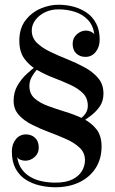

<svg xmlns="http://www.w3.org/2000/svg" viewBox="-20 -780 486 810"><path d="M114 -651.5Q114 -620.5 135.8 -599.2Q157.5 -578 192 -561.5Q226.5 -545 265.2 -529.5Q304 -514 338.5 -495Q373 -476 394.8 -449.8Q416.5 -423.5 416.5 -385Q416.5 -354 401 -331.2Q385.5 -308.5 361 -290.2Q336.5 -272 309.5 -254L294.5 -257Q318 -275.5 334.2 -292.8Q350.5 -310 350.5 -333Q350.5 -366 329.8 -386.8Q309 -407.5 276 -422.5Q243 -437.5 206 -451.8Q169 -466 136 -485Q103 -504 82.2 -533.2Q61.5 -562.5 61.5 -608Q61.5 -660 87.2 -693.8Q113 -727.5 151 -743.8Q189 -760 226.5 -760Q259.5 -760 290.5 -751.8Q321.5 -743.5 346.5 -726Q371.5 -708.5 386 -680.5Q400.5 -652.5 400.5 -612.5Q400.5 -582 383.8 -561Q367 -540 340.5 -540Q317.5 -540 302 -554.2Q286.5 -568.5 286.5 -595.5Q286.5 -619.5 304 -635.2Q321.5 -651 343.5 -651Q354 -651 364 -646.2Q374 -641.5 378 -635Q373 -672.5 351.2 -695.8Q329.5 -719 296.8 -729.8Q264 -740.5 226.5 -740.5Q195 -740.5 169.5 -728Q144 -715.5 129 -695.2Q114 -675 114 -651.5ZM104 -417Q104 -384.5 126 -365Q148 -345.5 182.8 -332.8Q217.5 -320 256.2 -308.2Q295 -296.5 329.8 -279.8Q364.5 -263 386.5 -235.2Q408.5 -207.5 408.5 -162Q408.5 -110 383.8 -71.2Q359 -32.5 315 -11.2Q271 10 213.5 10Q180.5 10 148 2.5Q115.5 -5 88.8 -22Q62 -39 46 -68.2Q30 -97.5 30 -141Q30 -172 46.8 -192.5Q63.5 -213 89.5 -213Q112.5 -213 128 -198.5Q143.5 -184 143.5 -157Q143.5 -133 126 -117.5Q108.5 -102 86.5 -102Q76 -102 66.2 -106Q56.5 -110 52.5 -117.5Q57 -86.5 72.2 -65.8Q87.5 -45 110 -32.5Q132.5 -20 159.2 -14.8Q186 -9.5 213.5 -9.5Q258 -9.5 285.5 -23.2Q313 -37 325.8 -58.8Q338.5 -80.5 338.5 -104Q338.5 -135 316.8 -156Q295 -177 260.8 -192.5Q226.5 -208 188 -222.2Q149.5 -236.5 115.2 -253.8Q81 -271 59.2 -295.2Q37.5 -319.5 37.5 -355Q37.5 -391.5 53.8 -419.2Q70 -447 91.8 -467Q113.5 -487 130.5 -500H147.5Q143 -494.5 132.5 -482.5Q122 -470.5 113 -453.8Q104 -437 104 -417Z"/></svg>

Font: Bodoni Moda SC 11pt
Style: Regular
Weight: 400
Version: Version 2.005